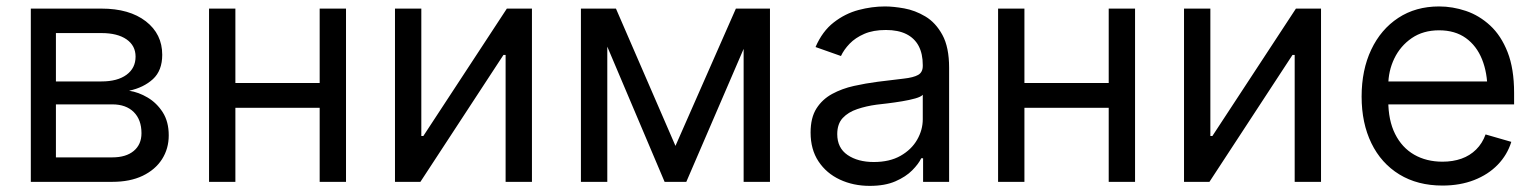

<svg xmlns="http://www.w3.org/2000/svg" viewBox="-20 -573 4840 605"><path d="M77.1 0V-545.9H299.8Q387.7 -545.9 439.5 -505.9Q491.2 -465.8 491.2 -400.4Q491.2 -350.6 461.9 -323.7Q432.6 -296.9 386.7 -287.1Q416.5 -282.7 445.3 -265.6Q474.1 -248.5 492.9 -219Q511.7 -189.5 511.7 -146.5Q511.7 -104.5 490.5 -71.3Q469.2 -38.1 429.4 -19Q389.6 0 334 0ZM156.2 -77.1H334Q377 -77.1 401.4 -97.4Q425.8 -117.7 425.8 -153.3Q425.8 -195.8 401.4 -220Q377 -244.1 334 -244.1H156.2ZM156.2 -316.4H299.8Q350.1 -316.4 378.7 -337.4Q407.2 -358.4 407.2 -394.5Q407.2 -429.2 378.7 -449Q350.1 -468.8 299.8 -468.8H156.2Z M1005.9 -311.5V-233.4H702.1V-311.5ZM721.7 -545.9V0H638.7V-545.9ZM1070.3 -545.9V0H987.3V-545.9Z M1656.2 0H1573.2V-399.9H1566.4L1304.7 0H1224.6V-545.9H1307.6V-144.5H1314L1577.1 -545.9H1656.2Z M2074.2 0 1842.8 -545.9H1920.9L2108.4 -113.3L2298.8 -545.9H2377.9L2142.6 0ZM1810.5 0V-545.9H1893.6V0ZM2323.2 0V-545.9H2406.2V0Z M2720.7 12.7Q2668.9 12.7 2626.5 -7.1Q2584 -26.9 2559.1 -64.5Q2534.2 -102.1 2534.2 -155.3Q2534.2 -202.1 2552.7 -231.2Q2571.3 -260.3 2602.3 -277.1Q2633.3 -293.9 2670.7 -302.2Q2708 -310.5 2746.1 -315.4Q2795.9 -321.8 2827.1 -325.2Q2858.4 -328.6 2873 -336.9Q2887.7 -345.2 2887.7 -365.2V-368.2Q2887.7 -403.3 2874.8 -428Q2861.8 -452.6 2835.9 -465.6Q2810.1 -478.5 2771.5 -478.5Q2731.4 -478.5 2703.4 -466.3Q2675.3 -454.1 2657.2 -435.3Q2639.2 -416.5 2629.9 -396.5L2549.8 -424.8Q2571.3 -474.6 2607.2 -502.4Q2643.1 -530.3 2685.3 -541.5Q2727.5 -552.7 2768.6 -552.7Q2794.9 -552.7 2829.1 -546.6Q2863.3 -540.5 2895.8 -521.2Q2928.2 -502 2949.5 -463.1Q2970.7 -424.3 2970.7 -359.4V0H2888.7V-74.2H2882.8Q2874.5 -56.6 2854.5 -36.4Q2834.5 -16.1 2801.5 -1.7Q2768.6 12.7 2720.7 12.7ZM2733.4 -62.5Q2783.2 -62.5 2817.6 -82Q2852.1 -101.6 2869.9 -132.6Q2887.7 -163.6 2887.7 -197.3V-274.4Q2882.3 -268.1 2864.3 -262.9Q2846.2 -257.8 2822.8 -253.9Q2799.3 -250 2777.3 -247.3Q2755.4 -244.6 2742.2 -243.2Q2709.5 -238.8 2681.2 -229.2Q2652.8 -219.7 2635.5 -201.2Q2618.2 -182.6 2618.2 -150.4Q2618.2 -106.9 2650.6 -84.7Q2683.1 -62.5 2733.4 -62.5Z M3492.2 -311.5V-233.4H3188.5V-311.5ZM3208 -545.9V0H3125V-545.9ZM3556.6 -545.9V0H3473.6V-545.9Z M4142.6 0H4059.6V-399.9H4052.7L3791 0H3710.9V-545.9H3793.9V-144.5H3800.3L4063.5 -545.9H4142.6Z M4525.4 11.7Q4446.8 11.7 4389.4 -23.4Q4332 -58.6 4301.3 -121.8Q4270.5 -185.1 4270.5 -268.6Q4270.5 -352.5 4300.8 -416.5Q4331.1 -480.5 4386 -516.6Q4440.9 -552.7 4514.6 -552.7Q4557.1 -552.7 4599.1 -538.6Q4641.1 -524.4 4675.5 -492.7Q4710 -460.9 4730.5 -408.7Q4751 -356.4 4751 -280.3V-244.1H4330.1V-316.4H4705.6L4667 -289.1Q4667 -343.8 4649.9 -386.2Q4632.8 -428.7 4598.9 -453.1Q4564.9 -477.5 4514.6 -477.5Q4464.4 -477.5 4428.5 -452.9Q4392.6 -428.2 4373.5 -388.7Q4354.5 -349.1 4354.5 -303.7V-255.9Q4354.5 -193.8 4376 -150.9Q4397.5 -107.9 4436 -85.7Q4474.6 -63.5 4525.4 -63.5Q4558.1 -63.5 4585 -73Q4611.8 -82.5 4631.3 -101.8Q4650.9 -121.1 4661.1 -149.4L4742.2 -126Q4729.5 -85 4699.5 -54Q4669.4 -22.9 4625 -5.6Q4580.6 11.7 4525.4 11.7Z"/></svg>

Font: GitLab Sans
Style: Regular
Weight: 400
Designer: Rasmus Andersson
Foundry: Modifications by GitLab B.V., manufactured by rsms
Version: Version 4.000;git-c8fb6b7